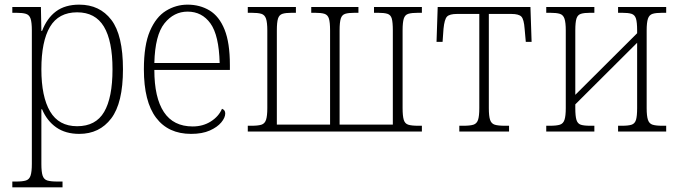

<svg xmlns="http://www.w3.org/2000/svg" viewBox="-20 -566 2924 826"><path d="M33 240V215H49Q77 215 91.5 210.5Q106 206 111.5 189.5Q117 173 117 139V-435Q117 -470 111.5 -486Q106 -502 91.5 -506.5Q77 -511 50 -511H33V-536H156L158 -433H161Q182 -488 221 -517Q260 -546 321 -546Q409 -546 459 -480.5Q509 -415 509 -268Q509 -123 458.5 -56.5Q408 10 321 10Q262 10 222 -18Q182 -46 161 -96H158Q158 -73 158 -45Q158 -17 158 11V139Q158 174 163.5 190Q169 206 183.5 210.5Q198 215 227 215H249V240ZM312 -23Q392 -23 428 -84.5Q464 -146 464 -268Q464 -390 427 -451.5Q390 -513 312 -513Q232 -513 195 -450.5Q158 -388 158 -268Q158 -150 195.5 -86.5Q233 -23 312 -23Z M802 10Q704 10 651.5 -59.5Q599 -129 599 -268Q599 -372 625 -432.5Q651 -493 694 -519.5Q737 -546 787 -546Q840 -546 881.5 -521Q923 -496 946 -439Q969 -382 969 -286V-265H644Q644 -146 685 -84Q726 -22 809 -22Q853 -22 887 -43.5Q921 -65 935 -98Q949 -93 949 -78Q949 -60 932 -39.5Q915 -19 882.5 -4.5Q850 10 802 10ZM925 -295Q922 -414 885.5 -465Q849 -516 787 -516Q728 -516 687.5 -465.5Q647 -415 644 -295Z M1046 0V-25H1062Q1090 -25 1104.5 -29.5Q1119 -34 1124.5 -50.5Q1130 -67 1130 -101V-435Q1130 -469 1124.5 -485.5Q1119 -502 1104.5 -506.5Q1090 -511 1062 -511H1046V-536H1253V-511H1235Q1209 -511 1195 -506.5Q1181 -502 1176 -486Q1171 -470 1171 -435V-30H1400V-435Q1400 -470 1395 -486Q1390 -502 1376 -506.5Q1362 -511 1335 -511H1319V-536H1522V-511H1506Q1479 -511 1465 -506.5Q1451 -502 1446 -486Q1441 -470 1441 -435V-30H1670V-435Q1670 -470 1665.5 -486Q1661 -502 1647 -506.5Q1633 -511 1606 -511H1589V-536H1795V-511H1779Q1751 -511 1736.5 -506.5Q1722 -502 1717 -485.5Q1712 -469 1712 -435V-101Q1712 -67 1717 -50.5Q1722 -34 1736.5 -29.5Q1751 -25 1779 -25H1795V0Z M1956 0V-25H1974Q2002 -25 2016.5 -29.5Q2031 -34 2036.5 -50Q2042 -66 2042 -101V-506H1946Q1914 -506 1903 -494.5Q1892 -483 1888 -442L1884 -386H1858L1863 -536H2262L2267 -386H2242L2237 -442Q2234 -483 2223 -494.5Q2212 -506 2180 -506H2083V-101Q2083 -66 2088.5 -50Q2094 -34 2108.5 -29.5Q2123 -25 2152 -25H2170V0Z M2330 0V-25H2346Q2374 -25 2388.5 -29.5Q2403 -34 2408.5 -50.5Q2414 -67 2414 -101V-435Q2414 -469 2408.5 -485.5Q2403 -502 2388.5 -506.5Q2374 -511 2346 -511H2330V-536H2537V-511H2519Q2493 -511 2479 -506.5Q2465 -502 2460 -486Q2455 -470 2455 -435V-158L2721 -423V-435Q2721 -470 2716 -486Q2711 -502 2697 -506.5Q2683 -511 2656 -511H2639V-536H2846V-511H2829Q2802 -511 2787.5 -506.5Q2773 -502 2767.5 -485.5Q2762 -469 2762 -435V-101Q2762 -67 2767.5 -50.5Q2773 -34 2787.5 -29.5Q2802 -25 2829 -25H2846V0H2639V-25H2656Q2683 -25 2697 -29.5Q2711 -34 2716 -50Q2721 -66 2721 -101V-382L2455 -117V-101Q2455 -66 2460 -50Q2465 -34 2478.5 -29.5Q2492 -25 2519 -25H2537V0Z"/></svg>

Font: Noto Serif SemiCondensed ExtraLight
Style: Regular
Weight: 200
Width: 4
Designer: Monotype Design Team
Foundry: Monotype Imaging Inc.
Version: Version 2.014